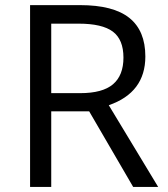

<svg xmlns="http://www.w3.org/2000/svg" viewBox="-20 -734 658 754"><path d="M181.2 -296.9V0H98.1V-713.9H293.9Q425.3 -713.9 488 -663.6Q550.8 -613.3 550.8 -512.2Q550.8 -370.6 407.2 -320.8L601.1 0H502.9L330.1 -296.9ZM181.2 -368.2H294.9Q382.8 -368.2 423.8 -403.1Q464.8 -438 464.8 -507.8Q464.8 -578.6 423.1 -609.9Q381.3 -641.1 289.1 -641.1H181.2Z"/></svg>

Font: f0_25643 
Style: Regular
Weight: 400
Foundry: Ascender Corporation
Version: Version 1.10